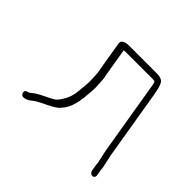

<svg xmlns="http://www.w3.org/2000/svg" viewBox="-124 -644 835 835"><g transform="rotate(45 293.5 -226.0)"><path d="M528 31C535.9 31 541.8 23.9 540.5 16L535.6 -13C534.9 -17.7 534.3 -23 534 -29L521.3 -87L467.7 -409C463.1 -436.5 457.7 -455.7 451.5 -466.6C445.3 -477.5 431.3 -483 409.4 -483H244.8C212.8 -483 198.2 -474.3 201.1 -457L223.2 -324C228.8 -303.3 227.5 -285.4 229.1 -263.7C231 -239.4 225.5 -209.5 224.3 -188C221.8 -154.6 209 -124.1 185.9 -96.6C180 -89.7 163 -80.5 138.4 -68.8C113.9 -57.2 97.6 -47.7 89.5 -40.4C81.5 -33.1 74.1 -29 67.4 -28C58.1 -24.7 55.4 -18.4 59.3 -9C68.4 12.8 100 -5.8 109.6 -14.2C117.4 -21.1 128.3 -28.1 142.2 -35C183.3 -54.5 211.1 -69.4 219 -79.5C223.9 -85.8 228.7 -91.7 233.4 -97C248 -118.6 257.4 -147.5 261.4 -183.7C265.5 -219.9 267 -245 265.9 -259C264 -282.6 265 -301.6 259.2 -324L237.9 -452C241.8 -452.7 245.8 -453 249.8 -453H414.4C419 -453 423.4 -452.7 427.5 -452C429.4 -448.7 431.2 -443.7 433 -437L491.3 -87L503.8 -30C504.2 -23.3 504.9 -17.7 505.6 -13L510.5 16C511.8 23.9 520 31 528 31Z"/></g></svg>

Font: MewTooHand
Style: WideLta
Weight: 400
Designer: Mew Too, Robert Jablonski
Version: Version 0.77